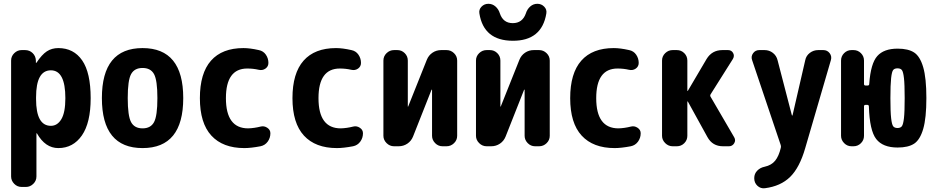

<svg xmlns="http://www.w3.org/2000/svg" viewBox="-20 -790 5040 1037"><path d="M254.9 -110.4Q290 -110.4 311.5 -146.5Q333 -182.6 333 -259.8Q333 -410.2 254.9 -410.2Q174.8 -410.2 174.8 -264.6V-254.9Q174.8 -110.4 254.9 -110.4ZM294.9 -530.3Q377.9 -530.3 423.8 -463.9Q469.7 -397.5 469.7 -259.8Q469.7 -127 422.4 -58.6Q375 9.8 294.9 9.8Q224.6 9.8 179.7 -69.3Q179.7 -70.3 177.7 -70.3Q176.8 -70.3 176.8 -69.3V163.1Q176.8 186.5 159.7 203.1Q142.6 219.7 120.1 219.7H96.7Q73.2 219.7 56.6 202.6Q40 185.5 40 163.1V-462.9Q40 -486.3 57.1 -502.9Q74.2 -519.5 96.7 -519.5H115.2Q139.6 -519.5 156.2 -503.4Q172.9 -487.3 173.8 -462.9V-451.2Q173.8 -450.2 174.8 -450.2Q176.8 -450.2 176.8 -451.2Q206.1 -495.1 232.9 -512.7Q259.8 -530.3 294.9 -530.3Z M688 -130.4Q706.1 -96.7 750 -96.7Q793.9 -96.7 812 -130.4Q830.1 -164.1 830.1 -260.3Q830.1 -356.4 812 -389.6Q793.9 -422.9 750 -422.9Q706.1 -422.9 688 -389.6Q669.9 -356.4 669.9 -260.3Q669.9 -164.1 688 -130.4ZM530.3 -260.3Q530.3 -530.3 750 -530.3Q969.7 -530.3 969.7 -260.3Q969.7 9.8 750 9.8Q530.3 9.8 530.3 -260.3Z M1387.7 -106.4Q1406.2 -111.3 1423.3 -100.1Q1440.4 -88.9 1440.4 -70.3Q1440.4 -44.9 1425.8 -24.9Q1411.1 -4.9 1386.7 0Q1335 9.8 1299.8 9.8Q1183.6 9.8 1121.6 -57.6Q1059.6 -125 1059.6 -259.8Q1059.6 -394.5 1119.6 -462.4Q1179.7 -530.3 1294.9 -530.3Q1330.1 -530.3 1377.9 -519.5Q1402.3 -514.6 1416 -494.6Q1429.7 -474.6 1429.7 -450.2Q1429.7 -430.7 1413.6 -419.4Q1397.5 -408.2 1377 -413.1Q1347.7 -419.9 1315.4 -419.9Q1200.2 -419.9 1200.2 -259.8Q1200.2 -96.7 1320.3 -96.7Q1353.5 -97.7 1387.7 -106.4Z M1887.7 -106.4Q1906.2 -111.3 1923.3 -100.1Q1940.4 -88.9 1940.4 -70.3Q1940.4 -44.9 1925.8 -24.9Q1911.1 -4.9 1886.7 0Q1835 9.8 1799.8 9.8Q1683.6 9.8 1621.6 -57.6Q1559.6 -125 1559.6 -259.8Q1559.6 -394.5 1619.6 -462.4Q1679.7 -530.3 1794.9 -530.3Q1830.1 -530.3 1877.9 -519.5Q1902.3 -514.6 1916 -494.6Q1929.7 -474.6 1929.7 -450.2Q1929.7 -430.7 1913.6 -419.4Q1897.5 -408.2 1877 -413.1Q1847.7 -419.9 1815.4 -419.9Q1700.2 -419.9 1700.2 -259.8Q1700.2 -96.7 1820.3 -96.7Q1853.5 -97.7 1887.7 -106.4Z M2391.6 -519.5Q2415 -519.5 2432.1 -502.9Q2449.2 -486.3 2449.2 -462.9V-56.6Q2449.2 -33.2 2432.1 -16.6Q2415 0 2391.6 0H2370.1Q2346.7 0 2330.1 -17.1Q2313.5 -34.2 2313.5 -56.6V-304.7Q2313.5 -305.7 2312 -305.7Q2310.5 -305.7 2310.5 -304.7L2210.9 -52.7Q2201.2 -28.3 2180.2 -14.2Q2159.2 0 2132.8 0H2108.4Q2085 0 2067.9 -17.1Q2050.8 -34.2 2050.8 -56.6V-462.9Q2050.8 -486.3 2067.9 -502.9Q2085 -519.5 2108.4 -519.5H2126Q2149.4 -519.5 2166 -502.9Q2182.6 -486.3 2182.6 -462.9V-214.8Q2182.6 -213.9 2183.6 -213.9Q2184.6 -213.9 2184.6 -214.8L2285.2 -466.8Q2294.9 -491.2 2315.9 -505.4Q2336.9 -519.5 2363.3 -519.5Z M2930.7 -716.8Q2906.2 -569.3 2749.5 -569.8Q2592.8 -570.3 2569.3 -716.8Q2565.4 -738.3 2580.6 -753.9Q2595.7 -769.5 2617.7 -769.5Q2639.6 -769.5 2656.2 -754.9Q2672.9 -740.2 2679.7 -717.8Q2697.3 -665 2749.5 -665Q2801.8 -665 2820.3 -717.8Q2827.1 -740.2 2843.8 -754.9Q2860.4 -769.5 2882.3 -769.5Q2904.3 -769.5 2919.4 -753.9Q2934.6 -738.3 2930.7 -716.8ZM2891.6 -519.5Q2915 -519.5 2932.1 -502.9Q2949.2 -486.3 2949.2 -462.9V-56.6Q2949.2 -33.2 2932.1 -16.6Q2915 0 2891.6 0H2870.1Q2846.7 0 2830.1 -17.1Q2813.5 -34.2 2813.5 -56.6V-304.7Q2813.5 -305.7 2812 -305.7Q2810.5 -305.7 2810.5 -304.7L2710.9 -52.7Q2701.2 -28.3 2680.2 -14.2Q2659.2 0 2632.8 0H2608.4Q2585 0 2567.9 -17.1Q2550.8 -34.2 2550.8 -56.6V-462.9Q2550.8 -486.3 2567.9 -502.9Q2585 -519.5 2608.4 -519.5H2626Q2649.4 -519.5 2666 -502.9Q2682.6 -486.3 2682.6 -462.9V-214.8Q2682.6 -213.9 2683.6 -213.9Q2684.6 -213.9 2684.6 -214.8L2785.2 -466.8Q2794.9 -491.2 2815.9 -505.4Q2836.9 -519.5 2863.3 -519.5Z M3387.7 -106.4Q3406.2 -111.3 3423.3 -100.1Q3440.4 -88.9 3440.4 -70.3Q3440.4 -44.9 3425.8 -24.9Q3411.1 -4.9 3386.7 0Q3335 9.8 3299.8 9.8Q3183.6 9.8 3121.6 -57.6Q3059.6 -125 3059.6 -259.8Q3059.6 -394.5 3119.6 -462.4Q3179.7 -530.3 3294.9 -530.3Q3330.1 -530.3 3377.9 -519.5Q3402.3 -514.6 3416 -494.6Q3429.7 -474.6 3429.7 -450.2Q3429.7 -430.7 3413.6 -419.4Q3397.5 -408.2 3377 -413.1Q3347.7 -419.9 3315.4 -419.9Q3200.2 -419.9 3200.2 -259.8Q3200.2 -96.7 3320.3 -96.7Q3353.5 -97.7 3387.7 -106.4Z M3818.4 -266.6 3945.3 -48.8Q3955.1 -32.2 3945.3 -16.1Q3935.5 0 3917 0H3884.8Q3828.1 0 3800.8 -49.8L3695.3 -241.2Q3695.3 -242.2 3693.4 -242.2Q3692.4 -242.2 3692.4 -241.2V-56.6Q3692.4 -33.2 3675.8 -16.6Q3659.2 0 3635.7 0H3613.3Q3589.8 0 3572.8 -17.1Q3555.7 -34.2 3555.7 -56.6V-462.9Q3555.7 -486.3 3572.8 -502.9Q3589.8 -519.5 3613.3 -519.5H3635.7Q3659.2 -519.5 3675.8 -502.9Q3692.4 -486.3 3692.4 -462.9V-299.8Q3692.4 -298.8 3693.4 -298.8Q3695.3 -298.8 3695.3 -299.8L3795.9 -470.7Q3825.2 -519.5 3881.8 -519.5H3912.1Q3930.7 -519.5 3939.5 -503.9Q3948.2 -488.3 3938.5 -471.7L3818.4 -281.2Q3813.5 -273.4 3818.4 -266.6Z M4426.8 -519.5Q4448.2 -519.5 4460.9 -502.9Q4473.6 -486.3 4467.8 -465.8L4329.1 9.8Q4298.8 115.2 4247.6 165.5Q4196.3 215.8 4111.3 226.6Q4087.9 229.5 4070.8 213.4Q4053.7 197.3 4053.7 172.9V171.9Q4053.7 148.4 4069.8 131.8Q4085.9 115.2 4110.4 110.4Q4146.5 102.5 4166.5 78.1Q4186.5 53.7 4197.3 7.8Q4199.2 -1 4196.3 -7.8L4042 -465.8Q4035.2 -485.4 4047.4 -502.4Q4059.6 -519.5 4081.1 -519.5H4109.4Q4134.8 -519.5 4154.3 -504.4Q4173.8 -489.3 4179.7 -464.8L4256.8 -168Q4257.8 -166 4259.3 -166Q4260.7 -166 4260.7 -168L4329.1 -464.8Q4334 -489.3 4354 -504.4Q4374 -519.5 4399.4 -519.5Z M4804.2 -107.9Q4811.5 -98.6 4827.6 -98.6Q4843.8 -98.6 4851.1 -108.4Q4858.4 -118.2 4862.3 -151.9Q4866.2 -185.5 4866.2 -259.8Q4866.2 -334 4862.3 -368.2Q4858.4 -402.3 4851.1 -411.6Q4843.8 -420.9 4827.6 -420.9Q4811.5 -420.9 4804.2 -412.1Q4796.9 -403.3 4793 -368.2Q4789.1 -333 4789.1 -259.8Q4789.1 -186.5 4793 -151.9Q4796.9 -117.2 4804.2 -107.9ZM4828.1 -527.3Q4885.7 -527.3 4917.5 -506.3Q4949.2 -485.4 4966.3 -426.8Q4983.4 -368.2 4983.4 -260.3Q4983.4 -152.3 4966.3 -93.8Q4949.2 -35.2 4917.5 -14.2Q4885.7 6.8 4828.1 6.8Q4748 6.8 4712.4 -39.1Q4676.8 -85 4672.9 -214.8Q4672.9 -223.6 4664.1 -223.6H4655.3Q4646.5 -223.6 4646.5 -215.8V-56.6Q4646.5 -33.2 4629.9 -16.6Q4613.3 0 4589.8 0H4579.1Q4555.7 0 4539.1 -17.1Q4522.5 -34.2 4522.5 -56.6V-462.9Q4522.5 -486.3 4539.1 -502.9Q4555.7 -519.5 4579.1 -519.5H4589.8Q4613.3 -519.5 4629.9 -502.9Q4646.5 -486.3 4646.5 -462.9V-335.9Q4646.5 -328.1 4655.3 -328.1H4666Q4674.8 -328.1 4674.8 -336.9Q4682.6 -447.3 4718.3 -487.3Q4753.9 -527.3 4828.1 -527.3Z"/></svg>

Font: Rounded Mgen+ 1m bold
Style: Bold
Weight: 700
Designer: [Source Han Sans]
Ryoko NISHIZUKA  (kana & ideographs); Paul D. Hunt (Latin, Greek & Cyrillic); Wenlong ZHANG  (bopomofo
Version: Version 1.059.20150602